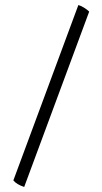

<svg xmlns="http://www.w3.org/2000/svg" viewBox="-20 -733 405 762"><path d="M76 9Q46 -1 33 -17L291 -713Q302 -710 314.5 -702Q327 -694 334 -687Z"/></svg>

Font: Vollkorn
Style: Regular
Weight: 400
Designer: Friedrich Althausen
Foundry: Friedrich Althausen
Version: Version 4.104